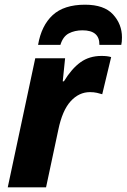

<svg xmlns="http://www.w3.org/2000/svg" viewBox="-20 -797 539 817"><path d="M13 0H176L228 -244Q245 -327 280.5 -366Q316 -405 363 -405Q379 -405 392.5 -402Q406 -399 415 -396L453 -554Q438 -559 412 -559Q360 -559 322.5 -532Q285 -505 252 -451H247L257 -549H130ZM142 -606H237Q248 -642 273 -655Q298 -668 331 -668Q404 -668 403 -606H496Q499 -618 499 -638Q499 -694 461 -735.5Q423 -777 342 -777Q252 -777 204 -732.5Q156 -688 142 -606Z"/></svg>

Font: Noto Sans Display Extra
Style: Italic
Weight: 800
Italic angle: -12°
Designer: Monotype Design Team
Foundry: Monotype Imaging Inc.
Version: Version 1.900